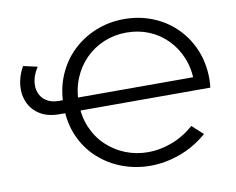

<svg xmlns="http://www.w3.org/2000/svg" viewBox="-78 -808 1129 918"><g transform="rotate(-10 487.0 -349.5)"><path d="M582.2 6.4Q511.1 6.4 446.1 -17.8Q381.1 -42 330.6 -87.8Q280.1 -133.5 251 -199.1Q221.9 -264.7 221.9 -347.6Q221.9 -428.5 250.1 -494.7Q278.3 -560.8 327.5 -607.9Q376.8 -655.1 441.2 -680.7Q505.6 -706.4 578.1 -706.4Q650.9 -706.4 714.8 -681Q778.8 -655.7 827.2 -608.5Q875.7 -561.4 903.1 -496.5Q930.6 -431.7 930.6 -351.7Q930.6 -342.6 929.7 -331.8Q928.9 -321 927.7 -311.9H196.1Q139.6 -311.9 102.6 -334.5Q65.5 -357.2 48.1 -394.6Q30.6 -432 34.4 -477.7Q38.2 -523.4 63.8 -569.1L132.3 -553.8Q111.6 -522.5 105.8 -491.1Q100 -459.8 109.5 -433.4Q118.9 -407.1 142.9 -391.1Q166.9 -375.1 204.5 -375.1H875.4L856.2 -350Q856.7 -414.6 835.4 -467.8Q814 -520.9 775.9 -559.9Q737.9 -598.9 687.4 -619.9Q636.9 -640.9 578.1 -640.9Q519.3 -640.9 468.2 -619.6Q417.1 -598.3 378.3 -559.3Q339.5 -520.3 317.6 -466.8Q295.7 -413.2 295.7 -349.1Q295.7 -282.6 318.8 -229.1Q341.9 -175.5 382.2 -137.7Q422.6 -99.8 473.9 -79.7Q525.3 -59.6 582.8 -59.6Q639.1 -59.6 697.1 -81Q755.2 -102.4 806.4 -147.1L859.5 -98.7Q796.9 -45.1 724.9 -19.4Q652.9 6.4 582.2 6.4Z"/></g></svg>

Font: Montserrat Thin
Style: Regular
Weight: 100
Designer: Julieta Ulanovsky
Foundry: Julieta Ulanovsky
Version: Version 9.000